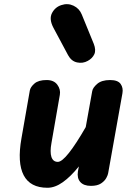

<svg xmlns="http://www.w3.org/2000/svg" viewBox="-20 -879 638 908"><path d="M204.5 9Q123 9 92 -50.2Q61 -109.5 81.5 -225L121 -451Q124 -467.5 143 -484Q162 -500.5 200.5 -500.5Q235 -500.5 251.2 -478.2Q267.5 -456 263 -430.5L223.5 -203.5Q215.5 -160 223.2 -136.8Q231 -113.5 253.5 -113.5Q272.5 -113.5 306 -155.8Q339.5 -198 385.5 -278L416 -447.5Q418.5 -464 439.5 -482.2Q460.5 -500.5 500.5 -500.5Q537.5 -500.5 550.5 -482Q563.5 -463.5 559 -438L491.5 -60Q490.5 -52 482.8 -37.5Q475 -23 457.8 -11.5Q440.5 0 410 0Q376 0 359.8 -18.2Q343.5 -36.5 348.5 -68.5L353 -92Q314.5 -44 277.2 -17.5Q240 9 204.5 9ZM395 -591Q371.5 -578 344.5 -583.8Q317.5 -589.5 302 -618L233 -747Q211 -788.5 225.8 -817Q240.5 -845.5 270.5 -855Q300.5 -865 327.8 -852Q355 -839 366.5 -811L423.5 -671.5Q435 -642 426 -622.5Q417 -603 395 -591Z"/></svg>

Font: Edu VIC WA NT Hand Pre
Style: Regular
Weight: 400
Designer: Tina and Corey Anderson, Eben Sorkin, Mirko Velimirovic
Foundry: Google for Education
Version: Version 1.000